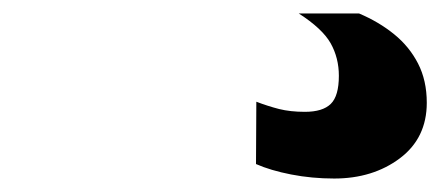

<svg xmlns="http://www.w3.org/2000/svg" viewBox="-20 -20 654 285"><path d="M476 245Q443 245 412.2 239Q381.5 233 360 223.5L360.5 131Q377.5 137.5 394.2 141.8Q411 146 432.5 146Q459 146 471 134.2Q483 122.5 483 92.5Q483 66 470.8 44.2Q458.5 22.5 423.5 0H513Q542.5 12.5 565 30.8Q587.5 49 600.5 74.2Q613.5 99.5 613.5 132.5Q613.5 185 573.5 215Q533.5 245 476 245Z"/></svg>

Font: Spline Sans Mono
Style: Regular
Weight: 400
Monospace: yes
Designer: Eben Sorkin, Mirko Velimirovic
Foundry: Sorkin Type
Version: Version 1.004